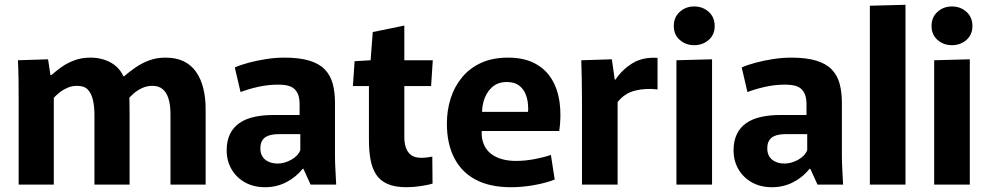

<svg xmlns="http://www.w3.org/2000/svg" viewBox="-20 -772 4136 803"><path d="M58 -358Q58 -403 57.5 -441Q57 -479 55 -520L181 -524L191 -458H195Q213 -474 236.5 -491Q260 -508 290.5 -519.5Q321 -531 358 -531Q405 -531 442 -511Q479 -491 496 -453H499Q521 -472 547 -490Q573 -508 604 -519.5Q635 -531 672 -531Q717 -531 748.5 -515.5Q780 -500 800 -471.5Q820 -443 830 -403.5Q840 -364 840 -317V0H693V-294Q693 -332 685 -358.5Q677 -385 660.5 -399Q644 -413 617 -413Q594 -413 574 -403.5Q554 -394 538.5 -380.5Q523 -367 512 -353L520 -391Q521 -363 521.5 -343Q522 -323 522 -295V0H375V-292Q375 -325 369 -352.5Q363 -380 348 -396.5Q333 -413 303 -413Q281 -413 262.5 -405Q244 -397 229.5 -385.5Q215 -374 205 -363V0H58Z M1089 11Q1041 11 1005 -9Q969 -29 948.5 -64Q928 -99 928 -143Q928 -183 942 -211.5Q956 -240 981.5 -257.5Q1007 -275 1043 -283Q1079 -291 1122 -291H1233V-338Q1233 -356 1229 -370Q1225 -384 1215.5 -395.5Q1206 -407 1188.5 -412.5Q1171 -418 1143 -418Q1100 -418 1058.5 -408.5Q1017 -399 986 -387L962 -490Q987 -501 1021 -510Q1055 -519 1093.5 -525Q1132 -531 1169 -531Q1232 -531 1273.5 -518.5Q1315 -506 1338.5 -481.5Q1362 -457 1371.5 -422Q1381 -387 1381 -343V-123Q1381 -92 1383 -58.5Q1385 -25 1386 0H1279L1249 -66H1246Q1217 -30 1176.5 -9.5Q1136 11 1089 11ZM1141 -88Q1169 -88 1197.5 -103.5Q1226 -119 1236 -144V-211H1146Q1133 -211 1119.5 -209Q1106 -207 1094.5 -201Q1083 -195 1076 -183Q1069 -171 1069 -151Q1069 -121 1089 -104.5Q1109 -88 1141 -88Z M1680 11Q1631 11 1600 -3Q1569 -17 1552.5 -43Q1536 -69 1529.5 -105Q1523 -141 1523 -186V-412H1456L1463 -516L1530 -520L1539 -638L1671 -665V-520H1790L1783 -412H1671V-200Q1671 -174 1677.5 -154.5Q1684 -135 1699.5 -123.5Q1715 -112 1742 -112Q1755 -112 1766 -113.5Q1777 -115 1788 -117L1789 -4Q1773 1 1741 6Q1709 11 1680 11Z M2117 11Q2029 11 1969.5 -20.5Q1910 -52 1879.5 -112Q1849 -172 1849 -255Q1849 -310 1864.5 -359.5Q1880 -409 1912 -448Q1944 -487 1992 -509Q2040 -531 2105 -531Q2171 -531 2216.5 -507Q2262 -483 2287.5 -441Q2313 -399 2320.5 -343Q2328 -287 2319 -224H1928L2007 -283Q1987 -222 1999 -181Q2011 -140 2047.5 -119.5Q2084 -99 2138 -99Q2176 -99 2215.5 -106.5Q2255 -114 2284 -124L2300 -21Q2261 -6 2212 2.5Q2163 11 2117 11ZM1929 -304H2188Q2189 -308 2189 -311.5Q2189 -315 2189 -318Q2189 -349 2180 -374Q2171 -399 2151.5 -414Q2132 -429 2100 -429Q2061 -429 2036.5 -406Q2012 -383 2002 -346.5Q1992 -310 1999 -269Z M2414 0V-357Q2414 -410 2413 -448Q2412 -486 2411 -520L2539 -524L2551 -439H2554Q2583 -482 2626 -508Q2669 -534 2730 -530V-398Q2680 -404 2636 -393Q2592 -382 2563 -345V0Z M2809 -520 2958 -524V0H2809ZM2883 -583Q2848 -583 2823 -605Q2798 -627 2798 -663Q2798 -700 2823 -722.5Q2848 -745 2883 -745Q2919 -745 2944 -722.5Q2969 -700 2969 -663Q2969 -627 2944 -605Q2919 -583 2883 -583Z M3209 11Q3161 11 3125 -9Q3089 -29 3068.5 -64Q3048 -99 3048 -143Q3048 -183 3062 -211.5Q3076 -240 3101.5 -257.5Q3127 -275 3163 -283Q3199 -291 3242 -291H3353V-338Q3353 -356 3349 -370Q3345 -384 3335.5 -395.5Q3326 -407 3308.5 -412.5Q3291 -418 3263 -418Q3220 -418 3178.5 -408.5Q3137 -399 3106 -387L3082 -490Q3107 -501 3141 -510Q3175 -519 3213.5 -525Q3252 -531 3289 -531Q3352 -531 3393.5 -518.5Q3435 -506 3458.5 -481.5Q3482 -457 3491.5 -422Q3501 -387 3501 -343V-123Q3501 -92 3503 -58.5Q3505 -25 3506 0H3399L3369 -66H3366Q3337 -30 3296.5 -9.5Q3256 11 3209 11ZM3261 -88Q3289 -88 3317.5 -103.5Q3346 -119 3356 -144V-211H3266Q3253 -211 3239.5 -209Q3226 -207 3214.5 -201Q3203 -195 3196 -183Q3189 -171 3189 -151Q3189 -121 3209 -104.5Q3229 -88 3261 -88Z M3618 -748 3767 -752V0H3618Z M3887 -520 4036 -524V0H3887ZM3961 -583Q3926 -583 3901 -605Q3876 -627 3876 -663Q3876 -700 3901 -722.5Q3926 -745 3961 -745Q3997 -745 4022 -722.5Q4047 -700 4047 -663Q4047 -627 4022 -605Q3997 -583 3961 -583Z"/></svg>

Font: Murecho Thin SemiBold
Style: Regular
Weight: 600
Version: Version 1.010